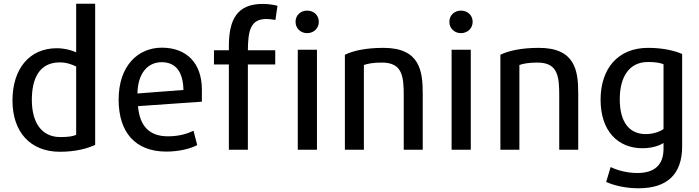

<svg xmlns="http://www.w3.org/2000/svg" viewBox="-20 -800 3754 1031"><path d="M491 -22C453 -4 388 15 302 15C143 15 47 -91 47 -260C47 -432 139 -541 285 -541C328 -541 365 -530 389 -519V-780H491ZM389 -76V-443C369 -453 338 -465 301 -465C189 -465 151 -375 151 -264C151 -142 203 -64 304 -64C346 -64 372 -68 389 -76Z M1064 -254 721 -230C730 -124 781 -68 882 -68C945 -68 991 -84 1019 -98L1039 -21C1008 -4 947 14 873 14C706 14 617 -90 617 -265C617 -448 722 -544 849 -544C982 -544 1064 -461 1064 -319ZM965 -317C963 -418 921 -466 848 -466C772 -466 720 -405 718 -298Z M1692 -683C1692 -647 1664 -622 1629 -622C1595 -622 1567 -647 1567 -683C1567 -719 1595 -743 1629 -743C1664 -743 1692 -719 1692 -683ZM1682 4H1579V-533H1682ZM1129 -454V-530H1209V-552C1209 -691 1250 -779 1391 -779C1420 -779 1451 -774 1470 -769L1459 -693C1440 -696 1424 -698 1410 -698C1324 -698 1312 -633 1311 -530H1458V-454H1311V4H1209V-454Z M2250 4H2148V-281C2148 -385 2144 -464 2031 -464C1983 -464 1954 -458 1934 -451V4H1832V-506C1877 -528 1946 -543 2039 -543C2234 -543 2250 -420 2250 -298Z M2518 -683C2518 -647 2490 -622 2455 -622C2421 -622 2393 -647 2393 -683C2393 -719 2421 -743 2455 -743C2490 -743 2518 -719 2518 -683ZM2508 4H2405V-533H2508Z M3085 4H2983V-281C2983 -385 2979 -464 2866 -464C2818 -464 2789 -458 2769 -451V4H2667V-506C2712 -528 2781 -543 2874 -543C3069 -543 3085 -420 3085 -298Z M3643 -14C3643 138 3560 211 3409 211C3338 211 3278 196 3235 177L3259 97C3294 114 3346 129 3402 129C3497 129 3543 84 3543 -2V-32C3526 -21 3486 -4 3430 -4C3299 -4 3205 -95 3205 -265C3205 -429 3296 -543 3460 -543C3543 -543 3604 -527 3643 -510ZM3543 -107V-455C3524 -463 3499 -467 3459 -467C3359 -467 3308 -388 3308 -267C3308 -141 3362 -80 3447 -80C3487 -80 3521 -92 3543 -107Z"/></svg>

Font: Repo Medium
Style: Regular
Weight: 500
Designer: Stefan Peev
Foundry: Context Ltd
Version: Version 1.502